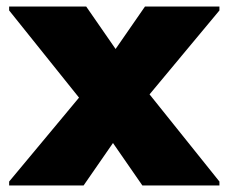

<svg xmlns="http://www.w3.org/2000/svg" viewBox="-20 -568 700 588"><path d="M8 0V-12L222 -269L8 -536V-548H244L334 -418L424 -548H652V-536L438 -279L652 -12V0H416L326 -130L236 0Z"/></svg>

Font: Kufam Black
Style: Regular
Weight: 900
Designer: Wael Morcos, Artur Schmal
Foundry: Original Type
Version: Version 1.301; ttfautohint (v1.8.3)